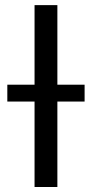

<svg xmlns="http://www.w3.org/2000/svg" viewBox="-20 -748 368 768"><path d="M209.5 -727.5V0H118.2V-727.5ZM9.3 -341.8V-409.2H318.4V-341.8Z"/></svg>

Font: Inter 20pt
Style: Regular
Weight: 400
Version: Version 4.001;git-66647c0bb